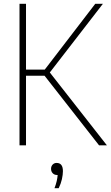

<svg xmlns="http://www.w3.org/2000/svg" viewBox="-20 -760 579 1004"><path d="M82 0V-740H116V-396H214L478 -740H518L240.5 -381L539 0H498L213 -364H116V0ZM265 224Q273 203 276.8 186.2Q280.5 169.5 281.5 155H278Q264.5 155 255.8 146Q247 137 247 123Q247 109.5 255.2 100.8Q263.5 92 276 92Q309 92 309 135Q309 153 303.8 176.8Q298.5 200.5 287 224Z"/></svg>

Font: Encode Sans Condensed Condensed Thin
Style: Regular
Weight: 100
Width: 3
Designer: Multiple Designers
Foundry: Impallari Type
Version: Version 3.000; ttfautohint (v1.8.3) -l 8 -r 50 -G 200 -x 14 